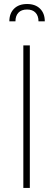

<svg xmlns="http://www.w3.org/2000/svg" viewBox="-20 -932 265 952"><path d="M127.9 0H95.7V-707H127.9ZM114.3 -912.1Q155.3 -912.1 178.7 -888.9Q202.1 -865.7 202.1 -826.2H170.9Q170.9 -853.5 156.2 -869.1Q141.6 -884.8 114.3 -884.8Q85.9 -884.8 71.3 -869.1Q56.6 -853.5 56.6 -826.2H26.4Q26.4 -865.7 49.8 -888.9Q73.2 -912.1 114.3 -912.1Z"/></svg>

Font: Pretendard JP Thin
Style: Regular
Weight: 100
Designer: Base glyphs from Inter by Rasmus Andersson; Hangeul glyphs from Noto Sans CJK(Source Han Sans) by Jang Soo-young and Kan
Foundry: Kil Hyung-jin
Version: Version 1.309